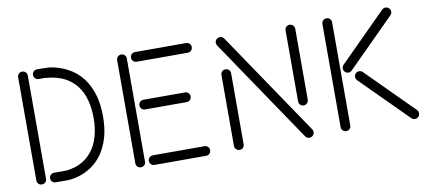

<svg xmlns="http://www.w3.org/2000/svg" viewBox="-65 -907 2629 1173"><g transform="rotate(-10 1249.5 -320.5)"><path d="M84 -2V-642.1Q84 -654.8 92.5 -663.3Q101.1 -671.9 113.8 -671.9Q126.5 -671.9 135.3 -663.3Q144 -654.8 144 -642.1V-2Q144 10.7 135.3 19.3Q126.5 27.8 113.8 27.8Q101.1 27.8 92.5 19.3Q84 10.7 84 -2ZM240.2 -609.9H206.1Q193.4 -609.9 184.6 -618.7Q175.8 -627.4 175.8 -640.1Q175.8 -652.8 184.6 -661.4Q193.4 -669.9 206.1 -669.9H242.2Q256.8 -669.9 285.2 -668Q344.2 -658.7 393.1 -632.8Q446.8 -604.5 481.9 -559.1Q519.5 -511.2 538.1 -443.8Q553.2 -388.7 553.2 -319.8V-317.9Q553.2 -247.6 538.1 -190.9Q517.6 -119.1 478 -70.8Q427.2 -9.8 349.1 16.1Q311.5 28.3 274.9 29.8H258.8H244.1H199.2Q186.5 29.8 177.7 21.2Q168.9 12.7 168.9 0Q168.9 -12.7 177.7 -21.2Q186.5 -29.8 199.2 -29.8H258.8H272Q298.8 -31.2 331.1 -41Q393.6 -62 432.1 -108.9Q465.3 -147.5 481 -206.1Q495.1 -256.8 495.1 -315.9V-317.9Q495.1 -374 481.9 -426.8Q468.3 -480 437 -520Q407.7 -556.6 367.2 -578.1Q329.1 -598.1 277.8 -606Q262.7 -608.4 240.2 -609.9Z M697.8 0V-640.1Q697.8 -652.8 706.5 -661.4Q715.3 -669.9 728 -669.9Q740.7 -669.9 749.3 -661.4Q757.8 -652.8 757.8 -640.1V0Q757.8 12.7 749.3 21.2Q740.7 29.8 728 29.8Q715.3 29.8 706.5 21.2Q697.8 12.7 697.8 0ZM814 -669.9H1130.9Q1143.6 -669.9 1152.1 -661.4Q1160.6 -652.8 1160.6 -640.1Q1160.6 -627.4 1152.1 -618.7Q1143.6 -609.9 1130.9 -609.9H814Q801.3 -609.9 792.5 -618.7Q783.7 -627.4 783.7 -640.1Q783.7 -652.8 792.5 -661.4Q801.3 -669.9 814 -669.9ZM814 -374H1071.8Q1084.5 -374 1093 -365.5Q1101.6 -356.9 1101.6 -344.2Q1101.6 -331.5 1093 -322.8Q1084.5 -314 1071.8 -314H814Q801.3 -314 792.5 -322.8Q783.7 -331.5 783.7 -344.2Q783.7 -356.9 792.5 -365.5Q801.3 -374 814 -374ZM812 -29.8H1131.8Q1144.5 -29.8 1153.1 -21.2Q1161.6 -12.7 1161.6 0Q1161.6 12.7 1153.1 21.2Q1144.5 29.8 1131.8 29.8H812Q799.3 29.8 790.5 21.2Q781.7 12.7 781.7 0Q781.7 -12.7 790.5 -21.2Q799.3 -29.8 812 -29.8Z M1747.6 17.1 1314.5 -623Q1309.6 -631.3 1309.6 -639.2Q1309.6 -655.8 1323.7 -665Q1332 -669.9 1339.8 -669.9Q1356.4 -669.9 1365.7 -655.8L1798.8 -16.1Q1803.7 -7.8 1803.7 0Q1803.7 16.6 1789.6 25.9Q1781.2 30.8 1773.4 30.8Q1756.8 30.8 1747.6 17.1ZM1742.7 -200.2V-640.1Q1742.7 -652.8 1751.2 -661.4Q1759.8 -669.9 1772.5 -669.9Q1785.2 -669.9 1793.9 -661.4Q1802.7 -652.8 1802.7 -640.1V-200.2Q1802.7 -187.5 1793.9 -178.7Q1785.2 -169.9 1772.5 -169.9Q1759.8 -169.9 1751.2 -178.7Q1742.7 -187.5 1742.7 -200.2ZM1309.6 0V-439.9Q1309.6 -452.6 1318.4 -461.4Q1327.1 -470.2 1339.8 -470.2Q1352.5 -470.2 1361.1 -461.4Q1369.6 -452.6 1369.6 -439.9V0Q1369.6 12.7 1361.1 21.2Q1352.5 29.8 1339.8 29.8Q1327.1 29.8 1318.4 21.2Q1309.6 12.7 1309.6 0Z M2055.2 -372.1 2346.2 -663.1Q2355 -671.9 2368.2 -671.9Q2380.4 -671.9 2389.2 -663.1Q2398.4 -653.8 2398.4 -642.1Q2398.4 -629.4 2389.2 -620.1L2098.1 -329.1Q2088.9 -319.8 2077.1 -319.8Q2064.5 -319.8 2055.2 -329.1Q2046.4 -337.9 2046.4 -351.1Q2046.4 -363.3 2055.2 -372.1ZM1971.2 0V-640.1Q1971.2 -652.8 1980 -661.4Q1988.8 -669.9 2001.5 -669.9Q2014.2 -669.9 2022.7 -661.4Q2031.2 -652.8 2031.2 -640.1V0Q2031.2 12.7 2022.7 21.2Q2014.2 29.8 2001.5 29.8Q1988.8 29.8 1980 21.2Q1971.2 12.7 1971.2 0ZM2406.2 21 2120.1 -265.1Q2111.3 -273.9 2111.3 -287.1Q2111.3 -299.3 2120.1 -308.1Q2128.9 -316.9 2142.1 -316.9Q2154.3 -316.9 2163.1 -308.1L2449.2 -22Q2458 -13.2 2458 -1Q2458 12.2 2449.2 21Q2440.4 29.8 2428.2 29.8Q2415 29.8 2406.2 21Z"/></g></svg>

Font: Beon
Style: Regular
Weight: 400
Designer: BSozoo
Foundry: BSozoo
Version: Version 1.001;PS 001.001;hotconv 1.0.70;makeotf.lib2.5.58329